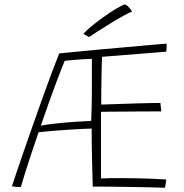

<svg xmlns="http://www.w3.org/2000/svg" viewBox="-20 -853 847 884"><path d="M739 11.5Q713.5 10.5 673 9.5Q632.5 8.5 585.5 7.8Q538.5 7 491.8 6.5Q445 6 407 6Q405 -61 403.5 -129.2Q402 -197.5 402 -261Q386 -261 358.5 -259.5Q331 -258 298.8 -256Q266.5 -254 236.5 -251.5Q206.5 -249 184.8 -247Q163 -245 157.5 -244Q141 -196 124.8 -147.2Q108.5 -98.5 95.8 -57.8Q83 -17 76 8Q69.5 8 63.2 7.8Q57 7.5 51.8 7Q46.5 6.5 42.2 5.8Q38 5 35 4.5Q41.5 -15.5 55.8 -58.2Q70 -101 89.8 -157.8Q109.5 -214.5 131.8 -277.8Q154 -341 176.2 -403Q198.5 -465 218.2 -518Q238 -571 252.5 -607Q254.5 -607.5 281.8 -610Q309 -612.5 352.2 -616.8Q395.5 -621 447 -625.8Q498.5 -630.5 550.2 -635Q602 -639.5 645.8 -643.5Q689.5 -647.5 717 -649.8Q744.5 -652 747.5 -652Q747.5 -639.5 747 -632.2Q746.5 -625 745.5 -615L450 -591.5Q449 -575 448.2 -545Q447.5 -515 447 -481Q446.5 -447 446.2 -417.2Q446 -387.5 446 -371.5Q457 -372 483.5 -372.8Q510 -373.5 544.2 -374.8Q578.5 -376 613.2 -377Q648 -378 676.2 -378.5Q704.5 -379 718.5 -379L722.5 -340Q715 -340 688.8 -340Q662.5 -340 626.8 -339.8Q591 -339.5 554 -339.2Q517 -339 487.5 -338.8Q458 -338.5 445 -338Q445 -261.5 445 -184.8Q445 -108 445 -31.5Q460 -32.5 487.5 -32.8Q515 -33 535 -33Q575 -33 616.2 -32Q657.5 -31 692 -29.5Q726.5 -28 745.5 -26.5Q745 -21.5 744.2 -16Q743.5 -10.5 742.8 -5.5Q742 -0.5 741 3.8Q740 8 739 11.5ZM168 -274.5Q193 -279.5 233.8 -284Q274.5 -288.5 319 -291.8Q363.5 -295 400 -296.5Q401 -323.5 401.8 -351Q402.5 -378.5 402.8 -410.8Q403 -443 403 -484.8Q403 -526.5 403 -582Q388.5 -582 362.8 -580.2Q337 -578.5 312.8 -576.5Q288.5 -574.5 278 -573Q273.5 -563 263.8 -538Q254 -513 239.5 -474.8Q225 -436.5 207 -386Q189 -335.5 168 -274.5ZM555.5 -833Q562 -830.5 568.8 -824Q575.5 -817.5 580.8 -810.8Q586 -804 588 -799.5Q575.5 -795.5 546.8 -779.5Q518 -763.5 485 -743.2Q452 -723 425.5 -705.8Q399 -688.5 390 -682.5L364 -697Q374.5 -710 399.8 -731Q425 -752 455.5 -773.8Q486 -795.5 513.2 -812Q540.5 -828.5 555.5 -833Z"/></svg>

Font: Grandstander Thin Thin
Style: Regular
Weight: 250
Version: Version 1.200